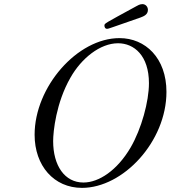

<svg xmlns="http://www.w3.org/2000/svg" viewBox="-20 -890 828 932"><path d="M487 -765C487 -761 489 -750 500 -750C507 -750 517 -755 662 -805C678 -811 698 -819 698 -842C698 -856 688 -870 671 -870C659 -870 647 -863 642 -860C483 -773 487 -777 487 -765ZM148 -236C148 -85 242 22 378 22C578 22 788 -203 788 -444C788 -608 686 -705 560 -705C355 -705 148 -468 148 -236ZM238 -205C238 -251 252 -391 322 -513C375 -607 466 -680 553 -680C631 -680 703 -620 703 -486C703 -398 667 -265 614 -174C549 -63 460 -4 385 -4C294 -4 238 -86 238 -205Z"/></svg>

Font: CMU Serif
Style: Italic
Weight: 500
Italic angle: -14.04°
Version: Version 0.7.0